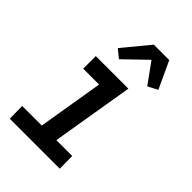

<svg xmlns="http://www.w3.org/2000/svg" viewBox="-225 -856 950 950"><g transform="rotate(45 250.0 -381.5)"><path d="M28 0 27 -88H164L221 -432H110V-520H338L266 -88H377L378 0ZM202 -590 159 -625 273 -763H381L447 -621L396 -594L318 -702Z"/></g></svg>

Font: Iosevka SS18 Semibold
Style: Italic
Weight: 600
Italic angle: -9°
Monospace: yes
Designer: Belleve Invis
Foundry: Belleve Invis
Version: Version 25.1.1; ttfautohint (v1.8.4)